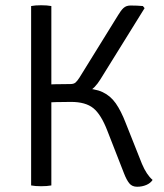

<svg xmlns="http://www.w3.org/2000/svg" viewBox="-20 -706 623 731"><path d="M175.5 0Q159.5 3 136.5 3Q113.5 3 98.5 0V-683Q113.5 -686 136.5 -686Q159.5 -686 175.5 -683ZM135 -315V-369.5H291.5Q340 -369.5 370.2 -355.5Q400.5 -341.5 420.8 -312.5Q441 -283.5 458.5 -238L520.5 -82Q538 -40.5 561 -21Q553 -8.5 537 -1.8Q521 5 502 5Q483 5 472.5 -7.8Q462 -20.5 452.5 -45L389 -207.5Q365 -270 335.5 -294Q306 -318 250.5 -318Q195 -318 135 -315ZM135 -383Q185 -386 248 -386Q261 -386 267.8 -392Q274.5 -398 282.5 -410.5L429.5 -648Q440 -666 450.2 -675.5Q460.5 -685 477 -685Q502 -685 524 -683L530.5 -675L362 -403.5Q321.5 -337.5 251.5 -337.5H135Z"/></svg>

Font: Signika-CLs Light
Style: CLs-Regular
Weight: 300
Version: Version 2.003;gftools[0.9.32]